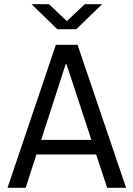

<svg xmlns="http://www.w3.org/2000/svg" viewBox="-20 -901 640 921"><path d="M16 0 248 -686H352L585 0H494L299 -593H295L103 0ZM122 -160V-230H475V-160ZM255 -761 131 -881H215L316 -785H285L387 -881H470L346 -761Z"/></svg>

Font: Chivo Mono Medium Light
Style: Regular
Weight: 300
Monospace: yes
Version: Version 1.008